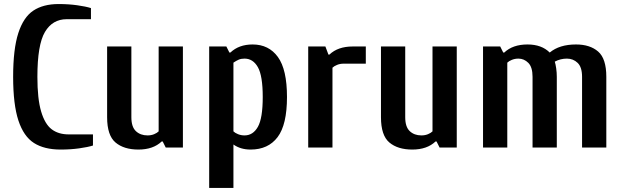

<svg xmlns="http://www.w3.org/2000/svg" viewBox="-20 -730 3085 950"><path d="M45 -350Q45 -487 70.5 -566Q96 -645 145 -677.5Q194 -710 270 -710Q319 -710 362 -704Q405 -698 430 -690V-635H310Q240 -635 202.5 -572Q165 -509 165 -350Q165 -241 183.5 -178.5Q202 -116 235.5 -90.5Q269 -65 320 -65H440V-10Q415 -2 372 4Q329 10 280 10Q199 10 148 -22.5Q97 -55 71 -134Q45 -213 45 -350Z M510 -150V-500H630V-150Q630 -102 652.5 -81Q675 -60 710 -60Q728 -60 742.5 -66Q757 -72 765 -80V-500H885V0H800L785 -30H780Q738 10 665 10Q593 10 551.5 -25Q510 -60 510 -150Z M1015 -500H1100L1115 -470H1120Q1162 -510 1230 -510Q1310 -510 1355 -448Q1400 -386 1400 -250Q1400 -113 1353.5 -51.5Q1307 10 1220 10Q1170 10 1135 -15V200H1015ZM1280 -250Q1280 -355 1256 -397.5Q1232 -440 1190 -440Q1173 -440 1161.5 -435Q1150 -430 1135 -420V-80Q1143 -72 1158 -66Q1173 -60 1190 -60Q1232 -60 1256 -102.5Q1280 -145 1280 -250Z M1505 -500H1590L1605 -460H1610Q1652 -500 1725 -500H1790V-415H1680Q1663 -415 1648 -409Q1633 -403 1625 -395V0H1505Z M1865 -150V-500H1985V-150Q1985 -102 2007.5 -81Q2030 -60 2065 -60Q2083 -60 2097.5 -66Q2112 -72 2120 -80V-500H2240V0H2155L2140 -30H2135Q2093 10 2020 10Q1948 10 1906.5 -25Q1865 -60 1865 -150Z M2370 -500H2455L2470 -470H2475Q2517 -510 2590 -510Q2660 -510 2700 -470Q2748 -510 2830 -510Q2899 -510 2939.5 -475Q2980 -440 2980 -350V0H2860V-350Q2860 -398 2838 -419Q2816 -440 2785 -440Q2753 -440 2725 -425Q2729 -413 2732 -392Q2735 -371 2735 -350V0H2615V-350Q2615 -398 2594 -419Q2573 -440 2545 -440Q2528 -440 2513 -434Q2498 -428 2490 -420V0H2370Z"/></svg>

Font: Cuprum
Style: Bold
Weight: 700
Designer: Jovanny Lemonad
Foundry: Jovanny Lemonad
Version: Version 2.000